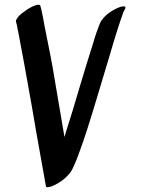

<svg xmlns="http://www.w3.org/2000/svg" viewBox="-20 -764 607 810"><path d="M500 -737C492 -737 482 -733 475 -730C449 -718 424 -701 408 -677C405 -674 404 -670 402 -666C398 -657 395 -649 392 -640C384 -620 378 -599 372 -579C353 -520 335 -460 317 -400C297 -332 277 -265 255 -197L252 -186L202 -480C192 -538 179 -596 168 -654C165 -673 161 -692 157 -712C155 -721 153 -731 150 -740C150 -743 147 -744 143 -744C137 -744 130 -742 128 -741C115 -736 101 -729 89 -720C77 -712 65 -703 56 -692C56 -691 47 -681 47 -675C47 -674 47 -672 48 -671C51 -662 52 -653 54 -643C58 -624 62 -605 65 -586C76 -528 87 -470 97 -412C109 -346 121 -279 132 -212L174 23C175 25 177 26 180 26C185 26 193 23 196 23C214 16 233 5 248 -7C261 -18 273 -30 282 -44L291 -63C301 -84 309 -106 317 -128C338 -186 357 -245 375 -305L436 -508C452 -562 468 -617 486 -671L501 -714L506 -723C508 -725 509 -729 509 -732C509 -735 508 -737 504 -737Z"/></svg>

Font: Petaluma Script
Style: Regular
Weight: 400
Designer: Daniel Spreadbury
Foundry: Steinberg Media Technologies GmbH
Version: Version 1.10